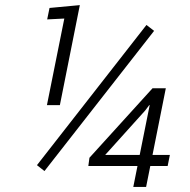

<svg xmlns="http://www.w3.org/2000/svg" viewBox="-20 -741 755 761"><path d="M217.3 -324.2H166L234.9 -667.5L167 -664.1L176.3 -709.5L296.4 -720.7ZM156.2 -63 126.5 -86.4 560.5 -642.1 590.8 -618.7ZM584.5 -127H653.3L644.5 -83H575.7L559.1 0H508.3L524.9 -83H330.1L334.5 -115.7L584.5 -391.1H637.2ZM397 -127H533.7L573.2 -323.7L571.8 -324.7L555.2 -302.7Z"/></svg>

Font: Franko
Style: Light Italic
Weight: 300
Designer: Google
Version: Version 1.200310; 2013